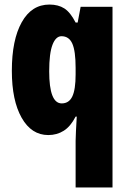

<svg xmlns="http://www.w3.org/2000/svg" viewBox="-20 -634 564 843"><path d="M312 -16Q312 -32 313.5 -58.5Q315 -85 317 -122H312Q290 -79 260 -60Q230 -41 192 -41Q118 -41 75 -117Q32 -193 32 -323Q32 -459 75.5 -536.5Q119 -614 197 -614Q236 -614 262.5 -597Q289 -580 312 -535H321L334 -604H474V189H312ZM251 -180Q283 -180 297.5 -210.5Q312 -241 312 -307V-336Q312 -410 297.5 -442.5Q283 -475 250 -475Q225 -475 210.5 -437.5Q196 -400 196 -321Q196 -180 251 -180Z"/></svg>

Font: Noto Sans Tamil UI ExtraCondensed Black
Style: Regular
Weight: 900
Width: 2
Designer: Jelle Bosma - Monotype Design Team
Foundry: Monotype Imaging Inc.
Version: Version 2.004; ttfautohint (v1.8.4.7-5d5b)